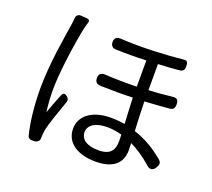

<svg xmlns="http://www.w3.org/2000/svg" viewBox="-130 -924 1240 1121"><g transform="rotate(20 490.0 -363.0)"><path d="M130 -507C121 -433 113 -351 113 -279C113 -160 126 -60 144 9C149 28 164 29 184 28C205 27 219 14 217 -7C217 -8 217 -8 217 -9C217 -21 219 -39 221 -53C230 -97 261 -185 285 -252C289 -264 285 -275 275 -283C260 -295 249 -296 241 -278C225 -239 207 -192 194 -155C188 -203 185 -246 185 -293C185 -403 213 -593 232 -684C235 -697 240 -716 245 -732C248 -742 243 -750 231 -751L206 -753L195 -754C175 -756 162 -745 161 -726C160 -713 159 -699 157 -687C151 -647 140 -581 130 -507ZM473 -69C454 -81 443 -100 443 -124C443 -145 455 -163 474 -176C495 -188 524 -195 559 -195C589 -195 619 -190 650 -182L651 -141C651 -89 632 -50 555 -50C521 -50 493 -56 473 -69ZM710 -561V-642C758 -644 803 -647 842 -651C863 -653 870 -665 870 -686C870 -710 865 -721 841 -718C737 -707 589 -699 454 -707C430 -708 417 -697 417 -673C417 -651 428 -639 450 -638C512 -636 577 -636 639 -639V-558V-476C575 -474 507 -475 440 -479C416 -480 403 -468 403 -444C403 -421 414 -409 437 -408C504 -406 574 -405 639 -408C641 -356 644 -297 647 -247C619 -251 591 -254 561 -254C431 -254 373 -188 373 -120C373 -28 454 18 562 18C667 18 722 -29 722 -108L721 -155C767 -133 810 -103 850 -68C872 -46 893 -46 909 -73C921 -93 922 -107 904 -122C857 -161 796 -203 717 -228C714 -285 711 -348 710 -410C765 -413 818 -417 863 -421C886 -423 893 -435 893 -458C893 -484 883 -495 857 -492C812 -487 762 -482 710 -480Z"/></g></svg>

Font: GenSenRounded2 TW R
Style: Regular
Weight: 400
Version: Version 2.100;PS 2.1;hotconv 16.6.51;makeotf.lib2.5.65220 DE